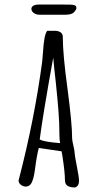

<svg xmlns="http://www.w3.org/2000/svg" viewBox="-20 -804 426 833"><path d="M300.3 -782.2Q293 -783.7 283.7 -783.9Q274.4 -784.2 258.8 -784.2H148.4Q132.8 -784.2 124.5 -779.1Q116.2 -773.9 116.2 -765.6Q116.2 -755.4 126.5 -747.8Q136.7 -740.2 150.9 -740.2H267.1Q278.8 -740.2 288.3 -743.4Q297.9 -746.6 302.2 -752Q311 -762.2 311.5 -768.1Q311.5 -774.4 309.3 -777.6Q307.1 -780.8 300.3 -782.2ZM261.7 -23.9Q261.7 -5.4 272.7 2Q283.7 9.3 306.2 9.3Q322.8 2.9 322.8 -19V-20Q322.8 -35.6 313.5 -82Q303.7 -130.9 303.7 -141.6Q303.7 -149.9 298.3 -172.4Q293 -194.8 293 -203.1Q293 -267.1 272.9 -418.9Q252.4 -568.8 252.4 -645Q252.4 -657.2 242.7 -663.8Q232.9 -670.4 218.3 -670.4H184.6Q176.8 -659.2 172.9 -637Q168.9 -614.7 166.5 -577.6Q165 -558.6 163.1 -537.1Q129.9 -288.6 63 -30.3L62 -26.4Q60.5 -22.9 60.5 -21.5Q60.5 -10.3 70.3 -2.4Q80.1 5.4 92.3 5.4Q104.5 5.4 112.8 -4.4Q125.5 -20 131.8 -69.3Q140.1 -133.3 148.4 -162.1L247.1 -147.5L251 -126Q261.7 -55.7 261.7 -23.9ZM152.3 -199.2Q165.5 -302.2 210.9 -553.7Q214.8 -509.3 221.7 -450.2Q230 -371.6 233.9 -319.6Q237.8 -267.6 237.8 -220.2Q237.8 -197.8 240.7 -183.1Q168.9 -188.5 152.3 -199.2Z"/></svg>

Font: Amatica SC
Style: Bold
Weight: 400
Designer: Vernon Adams, Ben Nathan
Foundry: newtypography
Version: Version 2.000